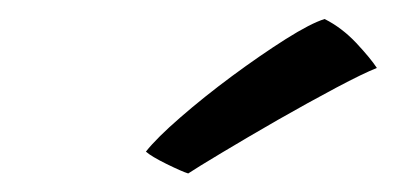

<svg xmlns="http://www.w3.org/2000/svg" viewBox="-20 -752 416 202"><path d="M321.5 -732Q339.5 -723 354.8 -706.8Q370 -690.5 376.5 -680.5Q362.5 -675 333.8 -659.8Q305 -644.5 272.2 -625.8Q239.5 -607 213.2 -591.2Q187 -575.5 178 -569.5Q171.5 -571.5 155.2 -579.5Q139 -587.5 133.5 -592.5Q145 -607 169.8 -628.5Q194.5 -650 224.2 -672Q254 -694 280.5 -710.8Q307 -727.5 321.5 -732Z"/></svg>

Font: Grandstander Light
Style: Italic
Weight: 300
Italic angle: -15°
Designer: Tyler Finck
Foundry: Etcetera Type Co
Version: Version 1.200; ttfautohint (v1.8.3)